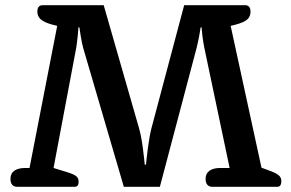

<svg xmlns="http://www.w3.org/2000/svg" viewBox="-20 -715 1114 735"><path d="M20 -30Q20 -51 35 -61.5Q50 -72 76 -72H93L199 -616L179 -621Q150 -629 136.5 -640.5Q123 -652 123 -670Q123 -695 143 -695H377L512 -225Q521 -194 527 -147Q533 -100 534 -85H539Q540 -100 546 -147Q552 -194 560 -225L685 -695H920Q928 -695 933.5 -689Q939 -683 939 -670Q939 -651 926 -640Q913 -629 883 -621L863 -616L981 -73L1019 -59Q1039 -51 1048 -43Q1057 -35 1057 -22Q1057 0 1042 0H792Q780 0 773.5 -8Q767 -16 767 -30Q767 -51 782 -61.5Q797 -72 823 -72H859L762 -533Q758 -552 755 -577Q752 -602 752 -610H748Q747 -602 743 -580Q739 -558 733 -533L592 0H454L298 -533Q293 -552 289 -577Q285 -602 284 -610H280Q280 -602 277.5 -577Q275 -552 272 -533L185 -72L240 -55Q265 -47 273 -39.5Q281 -32 281 -19Q281 0 266 0H45Q33 0 26.5 -8Q20 -16 20 -30Z"/></svg>

Font: MaitreeSemiBold
Style: Regular
Weight: 600
Designer: CadsonDemak Team
Foundry: CadsonDemak
Version: Version 1.000